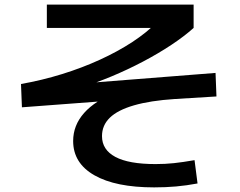

<svg xmlns="http://www.w3.org/2000/svg" viewBox="-20 -768 1040 832"><path d="M648 44Q481 44 389 -8.5Q297 -61 297 -157Q297 -225 344.5 -278.5Q392 -332 484 -368L487 -334L75 -303L71 -404Q162 -420 249 -447Q336 -474 413.5 -509.5Q491 -545 553.5 -586Q616 -627 659 -671L695 -647H183V-748H819V-647Q779 -611 722.5 -573.5Q666 -536 599.5 -501Q533 -466 463.5 -437Q394 -408 330 -389L304 -404L914 -452L918 -350L738 -339Q631 -332 560.5 -311.5Q490 -291 456 -258Q422 -225 422 -178Q422 -119 480 -88Q538 -57 654 -57Q696 -57 733.5 -61Q771 -65 823 -74L836 27Q788 36 743 40Q698 44 648 44Z"/></svg>

Font: M PLUS 1 Thin SemiBold
Style: Regular
Weight: 600
Version: Version 1.001